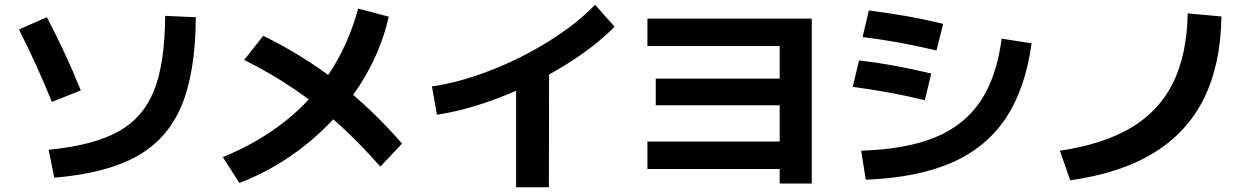

<svg xmlns="http://www.w3.org/2000/svg" viewBox="-20 -758 5226 800"><path d="M668.1 -691.9 795.9 -686.2Q794.6 -457.3 736.5 -317.9Q678.3 -178.4 550.7 -107.1Q423.2 -35.7 206.2 -17.6L182.5 -134Q368.7 -152.1 472.6 -209.7Q576.6 -267.2 621.9 -381.2Q667.2 -495.2 668.1 -691.9ZM58.9 -635.2 175 -686.4Q212.1 -616.6 248.6 -538Q285.2 -459.4 316.8 -381.2L196.2 -333.5Q133.9 -487.8 58.9 -635.2Z M1472.5 -722.1 1599.8 -688.6Q1565.9 -537.4 1477.7 -401.2Q1389.5 -264.9 1260.6 -159.9Q1131.7 -54.9 977.4 4.5L908.4 -103.3Q1055.6 -163.7 1167.8 -252.6Q1280 -341.4 1356.4 -459.1Q1432.8 -576.8 1472.5 -722.1ZM997.3 -508.4 1077 -608.9Q1246.2 -525.6 1387 -415.7Q1527.8 -305.8 1655.2 -159.8L1564.8 -63.7Q1475.2 -165.5 1387.9 -244.1Q1300.7 -322.7 1205.4 -387.3Q1110.1 -451.9 997.3 -508.4Z M2459.3 -738.2 2540.7 -646.8Q2458.1 -562.4 2332.3 -485.1Q2206.5 -407.7 2065.9 -353.2Q1925.3 -298.6 1800.4 -279.9L1779.8 -397.9Q1895.1 -414.5 2024.3 -464.8Q2153.5 -515.1 2268.6 -587.2Q2383.7 -659.2 2459.3 -738.2ZM2130.4 -474.5H2267.7L2267.1 22.3H2130.4Z M3228.7 -53.9H2677.6V-168.2H3228.7V-319.3H2712.3V-430.6H3228.7V-566.1H2677.6V-680.5H3362.3V6.7H3228.7Z M4153.6 -597 4278.3 -577.4Q4252.3 -387.6 4170.5 -265.3Q4088.8 -142.9 3945.7 -80.3Q3802.6 -17.7 3587.3 -9.1L3568.3 -130.1Q3756.3 -136.1 3877.1 -185.9Q3997.9 -235.8 4065.3 -336.4Q4132.6 -436.9 4153.6 -597ZM3533.1 -396.2 3559.4 -506.4Q3636.8 -497.1 3707.8 -484.1Q3778.8 -471.1 3860.1 -451.6L3833.4 -340.3Q3756.1 -359.2 3686.2 -372Q3616.2 -384.8 3533.1 -396.2ZM3574 -603.6 3600.2 -714.4Q3684.1 -703.5 3756.7 -690.8Q3829.3 -678.1 3909.8 -658.6L3882 -547.7Q3799.2 -567.3 3726.6 -580.5Q3654 -593.8 3574 -603.6Z M4928.8 -702.3 5069.2 -689.4Q5066.4 -488.6 4996.2 -347.2Q4926.1 -205.9 4787.2 -121Q4648.4 -36.1 4439.2 -6.7L4396.3 -129.9Q4578.4 -157.3 4694.4 -226.8Q4810.3 -296.3 4867.9 -413.3Q4925.5 -530.3 4928.8 -702.3Z"/></svg>

Font: Pretendard GOV Variable
Style: Regular
Weight: 400
Designer: Base glyphs from Inter by Rasmus Andersson; Hangul glyphs from Noto Sans CJK(Source Han Sans) by Jang Soo-young and Kang
Foundry: Kil Hyung-jin
Version: Version 1.307;Glyphs 3.2 (3192)